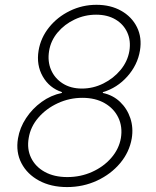

<svg xmlns="http://www.w3.org/2000/svg" viewBox="-20 -757 641 787"><path d="M254.9 9.8Q189 9.8 140.1 -16.6Q91.3 -43 67.9 -88.1Q44.4 -133.3 53.7 -189.5Q61 -233.4 86.7 -272.5Q112.3 -311.5 150.4 -339.1Q188.5 -366.7 233.4 -376L233.9 -379.4Q182.1 -396.5 155.3 -443.6Q128.4 -490.7 138.2 -549.8Q147 -602.5 181.2 -645Q215.3 -687.5 266.4 -712.4Q317.4 -737.3 375.5 -737.3Q433.6 -737.3 477.1 -712.6Q520.5 -688 541.5 -645.5Q562.5 -603 553.7 -549.8Q543.9 -490.7 502 -443.6Q460 -396.5 401.9 -379.4L401.4 -376Q442.9 -367.2 471.9 -339.6Q501 -312 514.2 -272.7Q527.3 -233.4 520 -189.5Q510.3 -133.3 472.4 -88.1Q434.6 -43 377.7 -16.6Q320.8 9.8 254.9 9.8ZM255.9 -31.2Q310.5 -31.2 357.7 -52.5Q404.8 -73.7 436.3 -110.1Q467.8 -146.5 475.6 -191.4Q482.9 -237.3 465.1 -274.7Q447.3 -312 409.2 -334Q371.1 -356 317.9 -356Q264.6 -356 217 -334Q169.4 -312 137.2 -274.7Q105 -237.3 97.7 -191.4Q89.8 -146.5 107.4 -110.1Q125 -73.7 163.3 -52.5Q201.7 -31.2 255.9 -31.2ZM315.9 -394Q361.8 -394 403.6 -414.8Q445.3 -435.5 474.1 -470.2Q502.9 -504.9 510.3 -547.9Q517.1 -590.3 501.7 -624Q486.3 -657.7 453.4 -677.2Q420.4 -696.8 374 -696.8Q327.6 -696.8 286.1 -677.2Q244.6 -657.7 216.3 -624Q188 -590.3 181.2 -547.9Q174.3 -504.9 189.5 -470.2Q204.6 -435.5 237.3 -414.8Q270 -394 315.9 -394Z"/></svg>

Font: Inter Extra Light
Style: Italic
Weight: 200
Italic angle: -9.39999°
Designer: Rasmus Andersson
Foundry: rsms
Version: Version 4.000;git-3c8e0fc